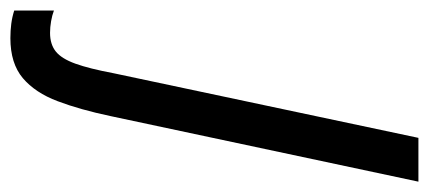

<svg xmlns="http://www.w3.org/2000/svg" viewBox="-375 -332 818 366"><g transform="rotate(90 34.0 -149.0)"><path d="M-76.2 240.2Q-90.8 240.2 -103.8 238.5Q-116.7 236.8 -128.9 232.9V157.2Q-120.1 160.6 -108.6 162.6Q-97.2 164.6 -86.4 164.6Q-64.5 164.6 -50.8 153.6Q-37.1 142.6 -27.6 116.2Q-18.1 89.8 -9.3 43L113.8 -537.6H197.3L72.3 49.3Q60.1 107.4 43.9 150.1Q27.8 192.9 -0.2 216.6Q-28.3 240.2 -76.2 240.2Z"/></g></svg>

Font: Open Sans Condensed Medium
Style: Italic
Weight: 500
Width: 3
Italic angle: -12°
Designer: Monotype Design Team
Foundry: Monotype Imaging Inc.
Version: Version 3.000